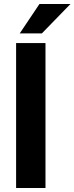

<svg xmlns="http://www.w3.org/2000/svg" viewBox="-20 -934 370 954"><path d="M60 0H206V-720H60ZM78 -768H188L330 -914H176Z"/></svg>

Font: Aspekta 650
Style: Regular
Weight: 650
Designer: Ivo Dolenc
Version: Version 2.000